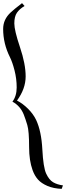

<svg xmlns="http://www.w3.org/2000/svg" viewBox="-32 -952 420 1220"><path d="M76 -313Q113 -294 146.5 -260.5Q180 -227 198 -189Q231 -118 237 -3Q243 112 261.5 151.5Q280 191 305.5 206Q331 221 368 226L360 248Q308 246 269.5 229.5Q231 213 209.5 189Q188 165 175 129Q153 68 153 -16Q153 -119 141.5 -157.5Q130 -196 119 -224Q97 -279 47 -306Q74 -342 74 -396.5Q74 -451 60.5 -504Q47 -557 31 -589Q-12 -675 -12 -768Q-12 -829 36 -873Q56 -892 108 -932L124 -914Q92 -895 75.5 -871Q59 -847 59 -803Q59 -759 95 -652Q131 -545 131 -466.5Q131 -388 76 -313Z"/></svg>

Font: Mr Bedfort
Style: Regular
Weight: 400
Designer: Alejandro Paul
Foundry: Alejandro Paul
Version: Version 1.000